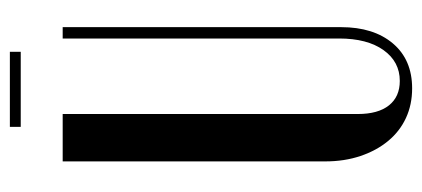

<svg xmlns="http://www.w3.org/2000/svg" viewBox="-253 -593 855 389"><g transform="rotate(-90 174.5 -398.5)"><path d="M138 -699V-101Q138 -60 155.5 -38Q173 -16 205 -16Q244 -16 267.5 -49Q291 -82 291 -139V-699H314V-135Q314 -69 281 -30Q248 9 190 9Q157 9 130 -3.5Q103 -16 83.5 -39.5Q64 -63 53 -95.5Q42 -128 42 -167V-699ZM264 -784H112V-806H264Z"/></g></svg>

Font: Moniqa Narrow Heading
Style: Bold
Weight: 700
Width: 4
Designer: Rajesh Rajput
Foundry: Rajesh Rajput
Version: Version 1.000